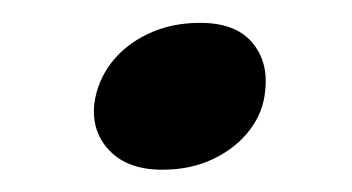

<svg xmlns="http://www.w3.org/2000/svg" viewBox="-20 -337 308 168"><path d="M122 -188.5Q92 -188.5 76 -205Q60 -221.5 62.5 -246Q65 -265.5 77 -281.5Q89 -297.5 109.2 -307.2Q129.5 -317 155 -317Q186 -317 200.5 -300Q215 -283 212 -257.5Q210.5 -239 198.5 -223.2Q186.5 -207.5 166.8 -198Q147 -188.5 122 -188.5Z"/></svg>

Font: Fraunces
Style: Italic
Weight: 400
Italic angle: -16°
Version: Version 1.000;[b76b70a41]